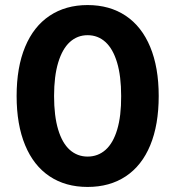

<svg xmlns="http://www.w3.org/2000/svg" viewBox="-20 -737 700 767"><path d="M46.4 -353.5Q46.4 -468.3 80.4 -549.9Q114.3 -631.4 178.3 -674.1Q242.3 -716.8 329.9 -716.8Q418.1 -716.8 482.1 -674.1Q546 -631.4 580 -549.6Q614 -467.8 614 -353.5Q614 -238.3 580.2 -156.7Q546.5 -75.2 482.5 -32.7Q418.5 9.8 329.9 9.8Q241.8 9.8 178.1 -32.7Q114.3 -75.2 80.4 -157Q46.4 -238.8 46.4 -353.5ZM464 -353.5Q464 -432.7 447.7 -487.2Q431.4 -541.7 401.3 -569.1Q371.3 -596.4 329.9 -596.4Q289.1 -596.4 259 -569.1Q229 -541.7 212.5 -487.2Q196 -432.7 196 -353.5Q196 -273.8 212.3 -219.5Q228.6 -165.2 258.8 -138.3Q289.1 -111.5 329.9 -111.5Q371.3 -111.5 401.6 -138.3Q432 -165.2 448.2 -219.5Q464.5 -273.8 464 -353.5Z"/></svg>

Font: Pretendard Std Variable
Style: Regular
Weight: 400
Designer: Base glyphs from Inter by Rasmus Andersson; Hangeul glyphs from Noto Sans CJK(Source Han Sans) by Jang Soo-young and Kan
Foundry: Kil Hyung-jin
Version: Version 1.309;Glyphs 3.2 (3225)